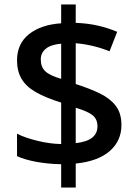

<svg xmlns="http://www.w3.org/2000/svg" viewBox="-20 -779 612 857"><path d="M253 -46Q195 -47 143 -56.5Q91 -66 56 -82V-182Q92 -164 147 -150.5Q202 -137 253 -136V-321Q183 -343 139.5 -368Q96 -393 76 -427.5Q56 -462 56 -509Q56 -584 109.5 -626.5Q163 -669 253 -675V-759H318V-677Q372 -675 417.5 -664.5Q463 -654 503 -637L469 -550Q435 -564 395.5 -573.5Q356 -583 318 -586V-404Q380 -384 425.5 -362Q471 -340 496.5 -307Q522 -274 522 -221Q522 -150 469.5 -104.5Q417 -59 318 -49V58H253ZM318 -140Q369 -146 392 -165Q415 -184 415 -215Q415 -247 393.5 -264.5Q372 -282 318 -298ZM253 -584Q207 -580 184.5 -561.5Q162 -543 162 -514Q162 -480 182 -461Q202 -442 253 -427Z"/></svg>

Font: Noto Sans Javanese Medium
Style: Regular
Weight: 500
Version: Version 2.004